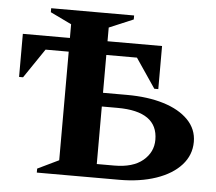

<svg xmlns="http://www.w3.org/2000/svg" viewBox="-49 -714 864 768"><g transform="rotate(5 383.0 -330.0)"><path d="M457 0H126V-16L211 -57V-493H118L38 -375H22V-548H211V-603L126 -644V-660H459V-644L362 -603V-548H581V-375H565L485 -493H362V-341H458Q542 -341 605.5 -321.5Q669 -302 705 -265Q741 -228 741 -177Q741 -124 705 -84Q669 -44 604.5 -22Q540 0 457 0ZM425 -286H362V-55H432Q507 -55 547 -88.5Q587 -122 587 -172Q587 -286 425 -286Z"/></g></svg>

Font: Spectral
Style: Bold
Weight: 700
Designer: Jean-Baptiste Levee
Foundry: Production Type
Version: Version 2.001